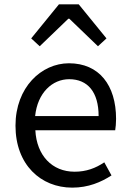

<svg xmlns="http://www.w3.org/2000/svg" viewBox="-20 -847 594 880"><path d="M311 13C385 13 443 -12 491 -43L458 -103C418 -76 375 -60 322 -60C219 -60 148 -134 142 -250H508C510 -263 512 -282 512 -302C512 -457 434 -557 296 -557C170 -557 51 -447 51 -271C51 -92 167 13 311 13ZM141 -315C152 -422 220 -484 297 -484C382 -484 432 -425 432 -315ZM123 -671 162 -635 293 -761H298L429 -635L468 -671L341 -827H250Z"/></svg>

Font: Squished Noto Sans CJK JP Regular
Style: Regular
Weight: 400
Designer: Ryoko NISHIZUKA (kana & ideographs); Paul D. Hunt (Latin, Greek & Cyrillic); Wenlong ZHANG (bopomofo); Sandoll Communica
Foundry: Adobe Systems Incorporated
Version: Version 1.004;PS 1.004;hotconv 1.0.82;makeotf.lib2.5.63406